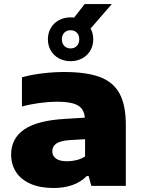

<svg xmlns="http://www.w3.org/2000/svg" viewBox="-20 -910 695 940"><path d="M596 -298.5V0H427L414 -48H404.5Q376 -18.5 334.5 -4Q293 10.5 243.5 10.5Q175.5 10.5 128.5 -10.5Q81.5 -31.5 58 -68.5Q34.5 -105.5 34.5 -153Q34.5 -232.5 99 -276.5Q163.5 -320.5 300 -328L395.5 -334Q392.5 -363.5 378 -380.2Q363.5 -397 334.5 -404.5Q305.5 -412 257 -412Q220 -412 173.5 -405.8Q127 -399.5 87.5 -388.5V-531.5Q134 -544.5 189 -551Q244 -557.5 293 -557.5Q402.5 -557.5 468.2 -533.2Q534 -509 565 -452.5Q596 -396 596 -298.5ZM396.5 -144V-228.5L319.5 -224Q275 -220.5 255.5 -207Q236 -193.5 236 -169.5Q236 -146.5 254.2 -133.5Q272.5 -120.5 308.5 -120.5Q332 -120.5 355 -126.2Q378 -132 396.5 -144ZM423.5 -770.5Q436.5 -747 436.5 -717.5Q436.5 -687 422.2 -662.5Q408 -638 382.5 -624.2Q357 -610.5 325.5 -610.5Q294 -610.5 268.5 -624.2Q243 -638 228.8 -662.5Q214.5 -687 214.5 -717.5Q214.5 -748.5 228.8 -773Q243 -797.5 268.5 -811.2Q294 -825 325.5 -825Q332 -825 343 -824L394.5 -890H527.5ZM368 -717.5Q368 -738 356.2 -750Q344.5 -762 325.5 -762Q306.5 -762 294.8 -750Q283 -738 283 -717.5Q283 -697.5 294.8 -685.2Q306.5 -673 325.5 -673Q344.5 -673 356.2 -685.2Q368 -697.5 368 -717.5Z"/></svg>

Font: Encode Sans Expanded ExtraBold
Style: Regular
Weight: 800
Width: 7
Designer: Multiple Designers
Foundry: Impallari Type
Version: Version 2.000